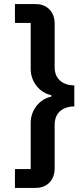

<svg xmlns="http://www.w3.org/2000/svg" viewBox="-20 -780 403 938"><path d="M53 -760V-668H130V-443C130 -379 175 -326 231 -315V-308C175 -297 130 -244 130 -180V46H53V138H155C208 138 247 102 247 43V-171C247 -229 287 -260 343 -260V-363C287 -363 247 -394 247 -451V-665C247 -724 208 -760 155 -760Z"/></svg>

Font: IBM Plex Devanagari Medium
Style: Regular
Weight: 600
Designer: Mike Abbink, Paul van der Laan, Pieter van Rosmalen, Erin McLaughlin
Foundry: Bold Monday
Version: Version 1.0